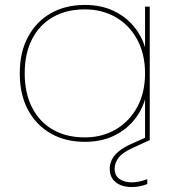

<svg xmlns="http://www.w3.org/2000/svg" viewBox="-20 -567 711 777"><path d="M60 -270Q60 -356 93.5 -418Q127 -480 186 -513.5Q245 -547 323 -547Q388 -547 437.5 -524Q487 -501 520 -462Q553 -423 567 -375V-540H586V0H567V-165Q553 -117 520 -78Q487 -39 437.5 -16Q388 7 323 7Q245 7 186 -26.5Q127 -60 93.5 -122Q60 -184 60 -270ZM567 -270Q567 -348 535.5 -406.5Q504 -465 449 -497Q394 -529 323 -529Q249 -529 194.5 -498Q140 -467 110 -409Q80 -351 80 -270Q80 -190 110 -131.5Q140 -73 194.5 -42Q249 -11 323 -11Q394 -11 449 -43.5Q504 -76 535.5 -134Q567 -192 567 -270ZM510 16 579 -15 586 0 514 33Q475 51 459.5 72Q444 93 444 115Q444 144 464 157.5Q484 171 513 171Q528 171 544 167.5Q560 164 576 158V178Q560 184 544 187Q528 190 513 190Q488 190 468 182Q448 174 436 157.5Q424 141 424 116Q424 97 432.5 79.5Q441 62 460 46Q479 30 510 16Z"/></svg>

Font: Poppins Variable
Style: Regular
Weight: 100
Designer: Jonny Pinhorn
Foundry: Indian Type Foundry
Version: Version 6.000